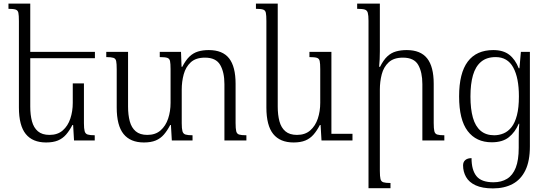

<svg xmlns="http://www.w3.org/2000/svg" viewBox="-20 -780 3044 1066"><path d="M446 -317V-96Q446 -66 450 -51.5Q454 -37 467 -33Q480 -29 506 -29V0H391L386 -86H382Q366 -55 347 -33Q328 -11 301.5 0Q275 11 236 11Q161 11 123 -36Q85 -83 85 -183V-663Q85 -695 82 -709Q79 -723 66.5 -727Q54 -731 27 -731V-760H148V-188Q148 -142 157.5 -106.5Q167 -71 190.5 -51Q214 -31 255 -31Q300 -31 328.5 -56Q357 -81 370.5 -121.5Q384 -162 384 -209V-317ZM132 -457V-492H507V-457Z M1288 -97Q1288 -66 1291.5 -51.5Q1295 -37 1307.5 -33Q1320 -29 1348 -29V0H1226V-313Q1226 -379 1202.5 -419.5Q1179 -460 1118 -460Q1067 -460 1039 -434Q1011 -408 1000 -367.5Q989 -327 989 -283V-96Q989 -66 993 -51.5Q997 -37 1010 -33Q1023 -29 1049 -29V0H934L929 -86H925Q909 -55 890 -33Q871 -11 844.5 0Q818 11 779 11Q704 11 666 -36Q628 -83 628 -183V-395Q628 -427 625 -441Q622 -455 609.5 -459Q597 -463 570 -463V-492H691V-188Q691 -142 700.5 -106.5Q710 -71 733.5 -51Q757 -31 798 -31Q843 -31 871.5 -56Q900 -81 913.5 -121.5Q927 -162 927 -209V-396Q927 -427 924 -441Q921 -455 908.5 -459Q896 -463 867 -463V-492H985L988 -409H992Q1011 -446 1032 -466Q1053 -486 1079.5 -494Q1106 -502 1139 -502Q1216 -502 1252 -456Q1288 -410 1288 -315Z M1610 11Q1535 11 1497 -36Q1459 -83 1459 -183V-663Q1459 -695 1456 -709Q1453 -723 1440.5 -727Q1428 -731 1401 -731V-760H1522V-188Q1522 -142 1531.5 -106.5Q1541 -71 1564.5 -51Q1588 -31 1629 -31Q1674 -31 1702.5 -56Q1731 -81 1744.5 -121.5Q1758 -162 1758 -209V-396Q1758 -427 1755 -441Q1752 -455 1739.5 -459Q1727 -463 1698 -463V-492H1820V0H1765L1760 -86H1756Q1740 -55 1721 -33Q1702 -11 1675.5 0Q1649 11 1610 11ZM1807 0V-37H1937V0Z M2447 -29V0H2325V-313Q2325 -379 2302 -419.5Q2279 -460 2217 -460Q2166 -460 2138 -434Q2110 -408 2099.5 -367.5Q2089 -327 2089 -283V169Q2089 200 2092.5 214Q2096 228 2108.5 232Q2121 236 2148 236V265H2026V-664Q2026 -695 2022 -709Q2018 -723 2005 -727Q1992 -731 1963 -731V-760H2089V-494Q2089 -472 2088 -451Q2087 -430 2085 -409H2090Q2109 -447 2130.5 -467Q2152 -487 2179 -494.5Q2206 -502 2238 -502Q2315 -502 2351.5 -456Q2388 -410 2388 -315V-97Q2388 -66 2391.5 -51.5Q2395 -37 2407.5 -33Q2420 -29 2447 -29Z M2717 266Q2658 266 2621 249Q2584 232 2567.5 202.5Q2551 173 2551 138Q2551 119 2563.5 108.5Q2576 98 2598 98Q2598 164 2625.5 198Q2653 232 2720 232Q2764 232 2795.5 212.5Q2827 193 2843.5 151Q2860 109 2860 41V1Q2860 -16 2860.5 -44Q2861 -72 2863 -93H2860Q2840 -46 2805 -18Q2770 10 2710 10Q2624 10 2576.5 -52.5Q2529 -115 2529 -245Q2529 -374 2577 -438Q2625 -502 2719 -502Q2774 -502 2807.5 -476Q2841 -450 2860 -401H2864L2872 -492H2922V33Q2922 114 2897 165.5Q2872 217 2826 241.5Q2780 266 2717 266ZM2724 -29Q2751 -29 2776 -39.5Q2801 -50 2820 -74Q2839 -98 2850 -140Q2861 -182 2861 -245Q2861 -348 2829.5 -405.5Q2798 -463 2732 -463Q2682 -463 2651 -437Q2620 -411 2606 -362.5Q2592 -314 2592 -244Q2592 -175 2605.5 -127Q2619 -79 2648.5 -54Q2678 -29 2724 -29Z"/></svg>

Font: Noto Serif Armenian Light
Style: Regular
Weight: 300
Version: Version 2.007